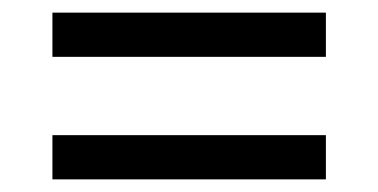

<svg xmlns="http://www.w3.org/2000/svg" viewBox="-20 -509 599 304"><path d="M63 -419V-489H496V-419ZM63 -225V-295H496V-225Z"/></svg>

Font: Noto Serif Tamil
Style: Bold Italic
Weight: 700
Italic angle: -12°
Designer: Indian Type Foundry, Tom Grace, and the Monotype Design Team
Foundry: Monotype Imaging Inc.
Version: Version 2.003; ttfautohint (v1.8.4.7-5d5b)